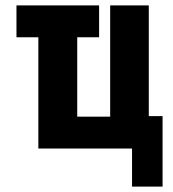

<svg xmlns="http://www.w3.org/2000/svg" viewBox="-20 -550 640 711"><path d="M582 141H469V0H122V-412H41V-530H347V-412H266V-118H388V-530H531V-120H582Z"/></svg>

Font: Iosevka Curly Heavy Extended
Style: Regular
Weight: 900
Width: 7
Monospace: yes
Designer: Belleve Invis
Foundry: Belleve Invis
Version: Version 11.1.0; ttfautohint (v1.8.3)